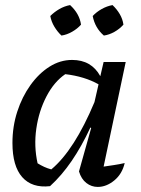

<svg xmlns="http://www.w3.org/2000/svg" viewBox="-20 -729 557 756"><path d="M177 4Q106 12 67.5 -31.5Q29 -75 29 -166Q29 -231 48 -289.5Q67 -348 100 -394Q133 -440 175 -466.5Q217 -493 264 -493Q340 -493 375 -429L388 -485H475L388 -73Q408 -76 428.5 -79Q449 -82 471 -87Q461 -44 430 -18.5Q399 7 365 7Q340 7 320 -8.5Q300 -24 291 -54L339 -225L336 -227Q301 -152 262 -95Q223 -38 177 4ZM128 -86Q141 -78 154 -72Q167 -66 182 -62Q273 -138 352 -327L368 -397Q313 -428 237 -437Q193 -407 163 -349.5Q133 -292 123 -222.5Q113 -153 128 -86ZM256 -709Q293 -675 299 -632Q285 -616 264 -604Q243 -592 222 -589Q206 -604 194 -624Q182 -644 178 -666Q194 -682 214 -693.5Q234 -705 256 -709ZM423 -709Q440 -693 451.5 -673.5Q463 -654 466 -632Q451 -615 430.5 -603.5Q410 -592 389 -589Q354 -619 345 -666Q360 -682 380.5 -693.5Q401 -705 423 -709Z"/></svg>

Font: Piazzolla Medium
Style: Italic
Weight: 500
Italic angle: -11.3°
Designer: Juan Pablo del Peral
Foundry: Huerta Tipografica
Version: Version 1.330